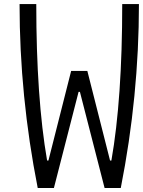

<svg xmlns="http://www.w3.org/2000/svg" viewBox="-20 -937 713 957"><path d="M334.6 -583.3H415.4L528.6 -136.7H535.2Q589.2 -443.4 589.2 -916.7H672.5Q672.5 -458.3 582 0H501.3L378.3 -479.2H371.7L248.7 0H168Q77.5 -458.3 77.5 -916.7H160.8Q160.8 -448.6 214.8 -136.7H221.4Z"/></svg>

Font: TypoPRO Monoid
Style: Regular
Weight: 400
Width: 4
Monospace: yes
Designer: Andreas Larsen (@larsenwork)
Version: Version 0.61